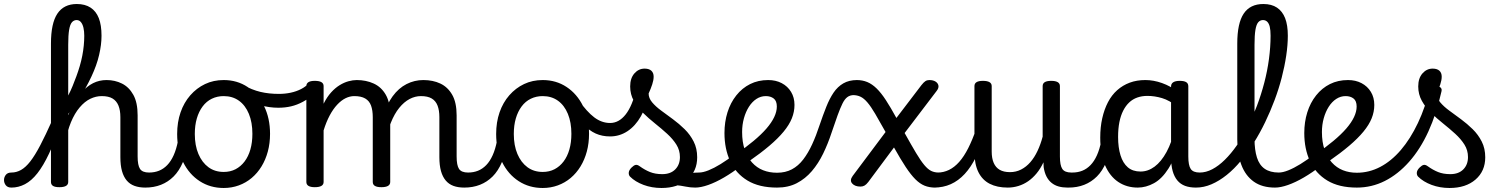

<svg xmlns="http://www.w3.org/2000/svg" viewBox="-131 -918 7496 957"><path d="M-74 17Q-93 17 -102 5.5Q-111 -6 -111 -20.5Q-111 -35 -102 -46.5Q-93 -58 -74 -58Q-49 -58 -26 -71Q-3 -84 20 -113.5Q43 -143 69.5 -193.5Q96 -244 129 -318Q136 -334 147.5 -334Q159 -334 167.5 -324Q176 -314 171 -300Q142 -213 113.5 -152.5Q85 -92 55.5 -54.5Q26 -17 -6.5 0Q-39 17 -74 17ZM593 17Q563 17 539.5 8.5Q516 0 500.5 -18.5Q485 -37 477 -65.5Q469 -94 469 -135V-334Q469 -368 459.5 -391.5Q450 -415 430 -427Q410 -439 376 -439Q347 -439 319 -425.5Q291 -412 266 -382.5Q241 -353 222.5 -308.5Q204 -264 194 -202L179 -264Q200 -328 223.5 -376Q247 -424 274.5 -456Q302 -488 333 -503.5Q364 -519 400 -519Q442 -519 477 -501.5Q512 -484 533.5 -445.5Q555 -407 555 -343V-138Q555 -94 567 -76Q579 -58 612 -58Q626 -58 633 -46.5Q640 -35 638.5 -20.5Q637 -6 626 5.5Q615 17 593 17ZM165 15Q143 15 133 8.5Q123 2 123 -11V-701Q123 -802 155 -850Q187 -898 252 -898Q293 -898 320.5 -880Q348 -862 361.5 -827.5Q375 -793 375 -740Q375 -717 372 -693.5Q369 -670 363 -644Q357 -618 347.5 -591.5Q338 -565 325 -537Q312 -509 295 -478.5Q278 -448 256.5 -416Q235 -384 209 -350V-11Q209 2 198 8.5Q187 15 165 15ZM209 -442Q221 -465 231 -489.5Q241 -514 250 -538.5Q259 -563 266.5 -588.5Q274 -614 279 -639.5Q284 -665 286.5 -690.5Q289 -716 289 -740Q289 -762 285 -779.5Q281 -797 272.5 -807.5Q264 -818 251 -818Q237 -818 227.5 -807Q218 -796 213.5 -769Q209 -742 209 -695Z M593 17Q579 17 572.5 5.5Q566 -6 567.5 -20.5Q569 -35 580 -46.5Q591 -58 612 -58Q639 -58 661.5 -67Q684 -76 702.5 -95Q721 -114 734.5 -144Q748 -174 756 -215Q759 -230 772 -233.5Q785 -237 797 -232Q809 -227 807 -212Q799 -153 780.5 -109.5Q762 -66 734.5 -38.5Q707 -11 671.5 3Q636 17 593 17Z M984 19Q917 19 864.5 -15Q812 -49 782 -109.5Q752 -170 752 -250Q752 -309 769 -358Q786 -407 817.5 -443Q849 -479 891 -499Q933 -519 984 -519Q1051 -519 1103 -484.5Q1155 -450 1185 -389.5Q1215 -329 1215 -251Q1215 -204 1204 -163Q1193 -122 1172.5 -88.5Q1152 -55 1123.5 -31Q1095 -7 1059.5 6Q1024 19 984 19ZM984 -61Q1017 -61 1043 -74.5Q1069 -88 1088 -113Q1107 -138 1117 -173Q1127 -208 1127 -251Q1127 -308 1109.5 -350.5Q1092 -393 1060 -416Q1028 -439 984 -439Q952 -439 925 -426Q898 -413 879 -387.5Q860 -362 850 -327.5Q840 -293 840 -250Q840 -193 858 -150.5Q876 -108 908 -84.5Q940 -61 984 -61Z M1256 -381Q1212 -381 1166.5 -393.5Q1121 -406 1059 -440Q1046 -446 1044 -457.5Q1042 -469 1047 -479.5Q1052 -490 1061.5 -495Q1071 -500 1082 -494Q1125 -470 1167 -460Q1209 -450 1259 -450Q1290 -450 1318 -456Q1346 -462 1369.5 -474Q1393 -486 1408 -503Q1416 -511 1425 -507.5Q1434 -504 1441 -494.5Q1448 -485 1448.5 -473.5Q1449 -462 1440 -454Q1409 -427 1379.5 -411Q1350 -395 1320 -388Q1290 -381 1256 -381Z M2183 17Q2152 17 2129 8.5Q2106 0 2090.5 -18.5Q2075 -37 2067 -65.5Q2059 -94 2059 -135V-334Q2059 -368 2050 -391.5Q2041 -415 2021 -427Q2001 -439 1967 -439Q1938 -439 1910.5 -424.5Q1883 -410 1859 -380.5Q1835 -351 1817 -306Q1799 -261 1789 -201L1761 -200Q1761 -278 1778.5 -337.5Q1796 -397 1826 -438Q1856 -479 1895.5 -499Q1935 -519 1979 -519Q2027 -519 2064 -501.5Q2101 -484 2123 -445.5Q2145 -407 2145 -343V-138Q2145 -94 2157 -76Q2169 -58 2202 -58Q2216 -58 2222.5 -46.5Q2229 -35 2227.5 -20.5Q2226 -6 2215 5.5Q2204 17 2183 17ZM1438 15Q1417 15 1406.5 8.5Q1396 2 1396 -11V-489Q1396 -502 1406.5 -508.5Q1417 -515 1438 -515Q1460 -515 1471 -508.5Q1482 -502 1482 -489V-401Q1499 -435 1519.5 -457.5Q1540 -480 1562 -493.5Q1584 -507 1606 -513Q1628 -519 1647 -519Q1694 -519 1732 -501.5Q1770 -484 1792 -445.5Q1814 -407 1814 -343V-11Q1814 2 1803 8.5Q1792 15 1770 15Q1748 15 1737.5 8.5Q1727 2 1727 -11V-334Q1727 -368 1718.5 -391.5Q1710 -415 1689.5 -427Q1669 -439 1635 -439Q1613 -439 1591.5 -428.5Q1570 -418 1549.5 -396Q1529 -374 1512 -342Q1495 -310 1482 -268V-11Q1482 2 1471 8.5Q1460 15 1438 15Z M2183 17Q2169 17 2162.5 5.5Q2156 -6 2157.5 -20.5Q2159 -35 2170 -46.5Q2181 -58 2202 -58Q2229 -58 2251.5 -67Q2274 -76 2292.5 -95Q2311 -114 2324.5 -144Q2338 -174 2346 -215Q2349 -230 2362 -233.5Q2375 -237 2387 -232Q2399 -227 2397 -212Q2389 -153 2370.5 -109.5Q2352 -66 2324.5 -38.5Q2297 -11 2261.5 3Q2226 17 2183 17Z M2574 19Q2507 19 2454.5 -15Q2402 -49 2372 -109.5Q2342 -170 2342 -250Q2342 -309 2359 -358Q2376 -407 2407.5 -443Q2439 -479 2481 -499Q2523 -519 2574 -519Q2641 -519 2693 -484.5Q2745 -450 2775 -389.5Q2805 -329 2805 -251Q2805 -204 2794 -163Q2783 -122 2762.5 -88.5Q2742 -55 2713.5 -31Q2685 -7 2649.5 6Q2614 19 2574 19ZM2574 -61Q2607 -61 2633 -74.5Q2659 -88 2678 -113Q2697 -138 2707 -173Q2717 -208 2717 -251Q2717 -308 2699.5 -350.5Q2682 -393 2650 -416Q2618 -439 2574 -439Q2542 -439 2515 -426Q2488 -413 2469 -387.5Q2450 -362 2440 -327.5Q2430 -293 2430 -250Q2430 -193 2448 -150.5Q2466 -108 2498 -84.5Q2530 -61 2574 -61Z M2910 -238Q2870 -238 2838 -252.5Q2806 -267 2776.5 -298Q2747 -329 2714 -378Q2704 -394 2712 -406.5Q2720 -419 2734 -423Q2748 -427 2754 -418Q2794 -361 2831 -333Q2868 -305 2910 -305Q2954 -305 2987.5 -347.5Q3021 -390 3041 -476Q3044 -488 3054.5 -491.5Q3065 -495 3076.5 -491.5Q3088 -488 3096 -478Q3104 -468 3102 -453Q3091 -387 3063.5 -338.5Q3036 -290 2996.5 -264Q2957 -238 2910 -238Z M3334 17Q3310 17 3286 12Q3262 7 3238.5 5Q3215 3 3188 13L3210 -20Q3243 -35 3268 -43.5Q3293 -52 3313 -55Q3333 -58 3353 -58Q3362 -58 3364 -46.5Q3366 -35 3362 -20.5Q3358 -6 3350.5 5.5Q3343 17 3334 17ZM3166 19Q3118 19 3076.5 3.5Q3035 -12 3009 -38Q3002 -46 3003 -58Q3004 -70 3017 -83Q3028 -94 3037 -96Q3046 -98 3058 -89Q3083 -71 3109 -60.5Q3135 -50 3170 -50Q3211 -50 3234.5 -73.5Q3258 -97 3258 -135Q3258 -169 3240.5 -197Q3223 -225 3194.5 -251Q3166 -277 3134 -302.5Q3102 -328 3074 -355.5Q3046 -383 3028 -415.5Q3010 -448 3010 -487Q3010 -528 3031 -552Q3052 -576 3082 -576Q3104 -576 3115.5 -565.5Q3127 -555 3127 -536Q3127 -519 3120 -497.5Q3113 -476 3102 -452Q3102 -429 3119.5 -408Q3137 -387 3165 -366.5Q3193 -346 3223.5 -323.5Q3254 -301 3281.5 -274Q3309 -247 3326.5 -212.5Q3344 -178 3344 -134Q3344 -65 3295.5 -23Q3247 19 3166 19Z M3334 17Q3320 17 3313.5 5.5Q3307 -6 3308.5 -20.5Q3310 -35 3321 -46.5Q3332 -58 3353 -58Q3373 -58 3400.5 -69Q3428 -80 3460.5 -100Q3493 -120 3528 -147Q3541 -158 3552.5 -154.5Q3564 -151 3570.5 -140Q3577 -129 3576.5 -115.5Q3576 -102 3564 -92Q3520 -58 3478 -33.5Q3436 -9 3399 4Q3362 17 3334 17Z M3533 -146Q3586 -183 3625 -215.5Q3664 -248 3689.5 -277.5Q3715 -307 3728 -334.5Q3741 -362 3741 -387Q3741 -415 3725.5 -427Q3710 -439 3686 -439Q3661 -439 3639.5 -425Q3618 -411 3602 -386Q3586 -361 3577 -328.5Q3568 -296 3568 -260Q3568 -210 3581 -172Q3594 -134 3617.5 -108Q3641 -82 3672.5 -69.5Q3704 -57 3742 -57Q3757 -57 3764 -45.5Q3771 -34 3771 -19.5Q3771 -5 3764 6Q3757 17 3742 17Q3653 17 3595 -18Q3537 -53 3508.5 -114.5Q3480 -176 3480 -255Q3480 -310 3495 -358Q3510 -406 3539 -442.5Q3568 -479 3608 -499Q3648 -519 3698 -519Q3736 -519 3765.5 -503.5Q3795 -488 3812 -460Q3829 -432 3829 -395Q3829 -361 3816 -328.5Q3803 -296 3775 -262Q3747 -228 3704 -191.5Q3661 -155 3602 -114Z M3742 17Q3723 17 3714 6Q3705 -5 3705 -19.5Q3705 -34 3714 -45.5Q3723 -57 3742 -57Q3784 -57 3816 -74Q3848 -91 3872.5 -123Q3897 -155 3917 -198.5Q3937 -242 3954 -294Q3971 -344 3987.5 -385.5Q4004 -427 4024 -456.5Q4044 -486 4072.5 -502.5Q4101 -519 4141 -519Q4150 -519 4155 -507.5Q4160 -496 4159 -481.5Q4158 -467 4149.5 -455.5Q4141 -444 4125 -444Q4106 -444 4092.5 -434Q4079 -424 4068 -401.5Q4057 -379 4044 -343.5Q4031 -308 4014 -257Q3996 -202 3972 -152.5Q3948 -103 3915.5 -65Q3883 -27 3840.5 -5Q3798 17 3742 17Z M4530 17Q4501 17 4477.5 7.5Q4454 -2 4431.5 -24.5Q4409 -47 4383.5 -85.5Q4358 -124 4325 -183L4197 -11Q4187 2 4178 7Q4169 12 4158 12Q4130 12 4116.5 -3.5Q4103 -19 4119 -41L4283 -260Q4253 -314 4231.5 -350.5Q4210 -387 4192.5 -407.5Q4175 -428 4158 -436Q4141 -444 4120 -444Q4106 -444 4099.5 -455.5Q4093 -467 4094.5 -481.5Q4096 -496 4107 -507.5Q4118 -519 4139 -519Q4168 -519 4192 -509Q4216 -499 4238.5 -477Q4261 -455 4284.5 -419Q4308 -383 4337 -330L4462 -494Q4473 -508 4481.5 -513.5Q4490 -519 4501 -519Q4520 -519 4532 -511.5Q4544 -504 4546.5 -491.5Q4549 -479 4537 -464L4378 -255Q4412 -194 4435 -155.5Q4458 -117 4476 -95.5Q4494 -74 4510.5 -66Q4527 -58 4548 -58Q4562 -58 4568.5 -46.5Q4575 -35 4573.5 -20.5Q4572 -6 4561.5 5.5Q4551 17 4530 17Z M4524 17Q4510 17 4503.5 5.5Q4497 -6 4498.5 -20.5Q4500 -35 4511 -46.5Q4522 -58 4543 -58Q4572 -58 4599 -71Q4626 -84 4650 -111Q4674 -138 4695 -179.5Q4716 -221 4735 -276Q4740 -291 4752 -290.5Q4764 -290 4773.5 -280.5Q4783 -271 4780 -259Q4760 -189 4734.5 -137Q4709 -85 4677.5 -51Q4646 -17 4608 0Q4570 17 4524 17Z M4892 17Q4839 17 4802 -2Q4765 -21 4745.5 -60.5Q4726 -100 4726 -161V-489Q4726 -502 4736.5 -508.5Q4747 -515 4768 -515Q4790 -515 4801 -508.5Q4812 -502 4812 -489V-163Q4812 -129 4822 -106Q4832 -83 4852 -71.5Q4872 -60 4903 -60Q4933 -60 4958.5 -73Q4984 -86 5004.5 -109.5Q5025 -133 5040.5 -166Q5056 -199 5066 -237V-489Q5066 -502 5076.5 -508.5Q5087 -515 5109 -515Q5130 -515 5141 -508.5Q5152 -502 5152 -489V-138Q5152 -94 5164 -76Q5176 -58 5209 -58Q5223 -58 5230 -46.5Q5237 -35 5235.5 -20.5Q5234 -6 5223 5.5Q5212 17 5190 17Q5166 17 5146 11.5Q5126 6 5110.5 -6.5Q5095 -19 5085 -38.5Q5075 -58 5071 -85L5070 -109Q5055 -77 5035.5 -53.5Q5016 -30 4993.5 -14.5Q4971 1 4945 9Q4919 17 4892 17Z M5195 17Q5181 17 5174.5 5.5Q5168 -6 5169.5 -20.5Q5171 -35 5182 -46.5Q5193 -58 5214 -58Q5241 -58 5263.5 -67Q5286 -76 5304.5 -95Q5323 -114 5336.5 -144Q5350 -174 5358 -215Q5361 -230 5374 -233.5Q5387 -237 5399 -232Q5411 -227 5409 -212Q5401 -153 5382.5 -109.5Q5364 -66 5336.5 -38.5Q5309 -11 5273.5 3Q5238 17 5195 17Z M5540 17Q5485 17 5443 -11Q5401 -39 5377 -94Q5353 -149 5353 -232Q5353 -284 5363 -328.5Q5373 -373 5391.5 -408.5Q5410 -444 5437.5 -468.5Q5465 -493 5500 -506Q5535 -519 5578 -519Q5619 -519 5661 -504Q5703 -489 5738 -462V-386Q5698 -418 5661 -429Q5624 -440 5588 -440Q5561 -440 5538 -432Q5515 -424 5497.5 -407.5Q5480 -391 5467.5 -366.5Q5455 -342 5448.5 -309.5Q5442 -277 5442 -235Q5442 -183 5454 -144Q5466 -105 5490.5 -84Q5515 -63 5554 -63Q5591 -63 5624 -87.5Q5657 -112 5683.5 -160.5Q5710 -209 5727 -282L5744 -217Q5726 -130 5693.5 -78.5Q5661 -27 5621 -5Q5581 17 5540 17ZM5830 17Q5799 17 5776 8.5Q5753 0 5737.5 -18.5Q5722 -37 5714 -65.5Q5706 -94 5706 -135V-487Q5706 -501 5717 -508Q5728 -515 5749 -515Q5771 -515 5781.5 -508.5Q5792 -502 5792 -488V-138Q5792 -94 5804 -76Q5816 -58 5849 -58Q5859 -58 5864 -46.5Q5869 -35 5867.5 -20.5Q5866 -6 5857 5.5Q5848 17 5830 17Z M5830 17Q5811 17 5804.5 5.5Q5798 -6 5802 -20.5Q5806 -35 5818 -46.5Q5830 -58 5849 -58Q5880 -58 5911.5 -74.5Q5943 -91 5974 -121.5Q6005 -152 6034 -193.5Q6063 -235 6088 -285Q6113 -335 6134 -390.5Q6155 -446 6170.5 -505Q6186 -564 6194 -624Q6202 -684 6202 -740Q6202 -759 6215 -768.5Q6228 -778 6245 -778Q6262 -778 6275 -768.5Q6288 -759 6288 -740Q6288 -694 6280 -640.5Q6272 -587 6257.5 -531Q6243 -475 6222 -419Q6201 -363 6175 -309Q6149 -255 6118.5 -206.5Q6088 -158 6054.5 -117Q6021 -76 5983.5 -46Q5946 -16 5907.5 0.5Q5869 17 5830 17Z M6224 17Q6160 17 6118.5 -12.5Q6077 -42 6056.5 -96Q6036 -150 6036 -223V-701Q6036 -802 6068 -850Q6100 -898 6166 -898Q6207 -898 6234 -880Q6261 -862 6274.5 -827.5Q6288 -793 6288 -740Q6288 -721 6275 -712Q6262 -703 6245 -703Q6228 -703 6215 -712Q6202 -721 6202 -740Q6202 -768 6198 -784.5Q6194 -801 6185.5 -809.5Q6177 -818 6164 -818Q6150 -818 6140.5 -807Q6131 -796 6126.5 -769Q6122 -742 6122 -695V-226Q6122 -171 6134 -133Q6146 -95 6173 -76.5Q6200 -58 6243 -58Q6257 -58 6263.5 -46.5Q6270 -35 6268.5 -20.5Q6267 -6 6256 5.5Q6245 17 6224 17Z M6224 17Q6210 17 6203.5 5.5Q6197 -6 6198.5 -20.5Q6200 -35 6211 -46.5Q6222 -58 6243 -58Q6263 -58 6290.5 -69Q6318 -80 6350.5 -100Q6383 -120 6418 -147Q6431 -158 6442.5 -154.5Q6454 -151 6460.5 -140Q6467 -129 6466.5 -115.5Q6466 -102 6454 -92Q6410 -58 6368 -33.5Q6326 -9 6289 4Q6252 17 6224 17Z M6423 -146Q6476 -183 6515 -215.5Q6554 -248 6579.5 -277.5Q6605 -307 6618 -334.5Q6631 -362 6631 -387Q6631 -415 6615.5 -427Q6600 -439 6576 -439Q6551 -439 6529.5 -425Q6508 -411 6492 -386Q6476 -361 6467 -328.5Q6458 -296 6458 -260Q6458 -210 6471 -172Q6484 -134 6507.5 -108Q6531 -82 6562.5 -69.5Q6594 -57 6632 -57Q6647 -57 6654 -45.5Q6661 -34 6661 -19.5Q6661 -5 6654 6Q6647 17 6632 17Q6543 17 6485 -18Q6427 -53 6398.5 -114.5Q6370 -176 6370 -255Q6370 -310 6385 -358Q6400 -406 6429 -442.5Q6458 -479 6498 -499Q6538 -519 6588 -519Q6626 -519 6655.5 -503.5Q6685 -488 6702 -460Q6719 -432 6719 -395Q6719 -361 6706 -328.5Q6693 -296 6665 -262Q6637 -228 6594 -191.5Q6551 -155 6492 -114Z M6632 17Q6613 17 6604 6Q6595 -5 6595 -19.5Q6595 -34 6604 -45.5Q6613 -57 6632 -57Q6693 -57 6748.5 -86Q6804 -115 6851.5 -170.5Q6899 -226 6936.5 -305Q6974 -384 6998 -484Q7001 -493 7015.5 -493Q7030 -493 7044 -485.5Q7058 -478 7054 -463Q7029 -351 6988.5 -262.5Q6948 -174 6892.5 -111.5Q6837 -49 6771.5 -16Q6706 17 6632 17Z M7094 19Q7046 19 7004.5 3.5Q6963 -12 6937 -38Q6930 -46 6931 -58Q6932 -70 6945 -83Q6956 -94 6965 -96Q6974 -98 6986 -89Q7011 -71 7037 -60.5Q7063 -50 7098 -50Q7139 -50 7162.5 -73.5Q7186 -97 7186 -135Q7186 -169 7168.5 -197Q7151 -225 7122.5 -251Q7094 -277 7062 -302.5Q7030 -328 7002 -355.5Q6974 -383 6956 -415.5Q6938 -448 6938 -487Q6938 -528 6959 -552Q6980 -576 7010 -576Q7032 -576 7043.5 -565.5Q7055 -555 7055 -536Q7055 -519 7048 -497.5Q7041 -476 7030 -452Q7030 -429 7047.5 -408Q7065 -387 7093 -366.5Q7121 -346 7151.5 -323.5Q7182 -301 7209.5 -274Q7237 -247 7254.5 -212.5Q7272 -178 7272 -134Q7272 -65 7223.5 -23Q7175 19 7094 19Z"/></svg>

Font: Playwrite HR Lijeva
Style: Regular
Weight: 400
Designer: Veronika Burian, José Scaglione
Foundry: TypeTogether
Version: Version 1.002